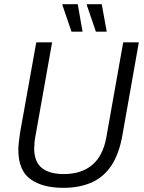

<svg xmlns="http://www.w3.org/2000/svg" viewBox="-20 -889 689 921"><path d="M284 12Q183 12 125.5 -30Q68 -72 68 -171Q68 -187 70.5 -208Q73 -229 76 -251L154 -686H230L150 -236Q147 -222 145.5 -205.5Q144 -189 144 -177Q144 -113 180.5 -83.5Q217 -54 286 -54Q370 -54 422 -97.5Q474 -141 490 -230L571 -686H646L568 -245Q552 -151 514 -94.5Q476 -38 418 -13Q360 12 284 12ZM323 -737 279 -866 281 -869H353L376 -737ZM440 -737 396 -866 398 -869H468L492 -737Z"/></svg>

Font: Archivo SemiCondensed Light
Style: Italic
Weight: 300
Width: 4
Italic angle: -10°
Designer: Hector Gatti
Foundry: Omnibus-Type
Version: Version 2.001